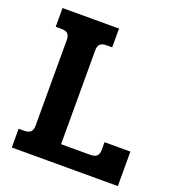

<svg xmlns="http://www.w3.org/2000/svg" viewBox="-121 -742 760 837"><g transform="rotate(20 259.5 -323.5)"><path d="M27 -87H52Q73 -87 82.5 -96Q92 -105 92 -125V-523Q92 -542 83 -551Q74 -560 53 -560H27V-647H289V-560H263Q242 -560 233 -551Q224 -542 224 -523V-87H360Q380 -87 389.5 -96Q399 -105 399 -125V-160H519V0H27Z"/></g></svg>

Font: Pridi Medium
Style: Regular
Weight: 500
Designer: Katatrad Team
Foundry: CadsonDemak
Version: Version 1.001